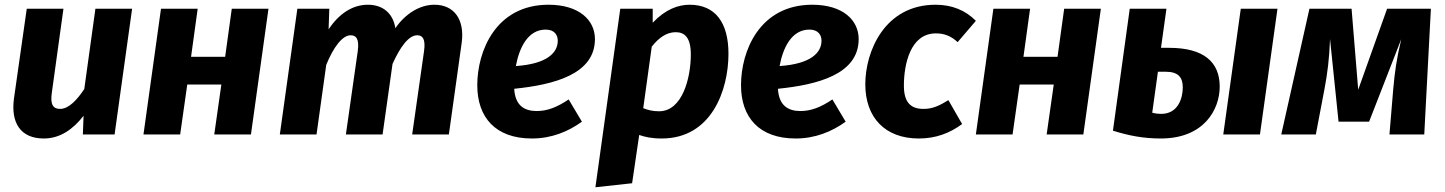

<svg xmlns="http://www.w3.org/2000/svg" viewBox="-20 -568 6102 811"><path d="M165 17C233 17 288 -21 333 -79L330 0H464L538 -531H383L336 -192C307 -148 271 -108 234 -108C206 -108 191 -124 199 -177L248 -531H93L39 -152C25 -49 67 17 165 17Z M885 0H1040L1114 -531H959L931 -328H787L815 -531H660L586 0H741L771 -211H915Z M1815 -548C1753 -548 1692 -510 1650 -449C1640 -513 1596 -548 1534 -548C1468 -548 1411 -509 1368 -444L1371 -531H1236L1162 0H1317L1358 -294C1388 -368 1426 -419 1461 -419C1482 -419 1499 -407 1491 -351L1441 0H1596L1638 -298C1670 -369 1706 -419 1742 -419C1763 -419 1779 -407 1771 -351L1721 0H1876L1930 -386C1944 -487 1897 -548 1815 -548Z M2493 -403C2493 -483 2426 -548 2297 -548C2074 -548 1996 -352 1996 -208C1996 -73 2072 17 2227 17C2309 17 2380 -12 2438 -54L2382 -148C2333 -115 2292 -99 2247 -99C2195 -99 2156 -122 2152 -193C2319 -210 2493 -254 2493 -403ZM2159 -289C2173 -365 2209 -443 2285 -443C2324 -443 2336 -418 2336 -396C2336 -346 2292 -298 2159 -289Z M2495 223 2650 206 2680 2C2702 10 2731 17 2775 17C2986 17 3057 -188 3057 -341C3057 -473 3001 -548 2893 -548C2845 -548 2791 -529 2737 -472V-531H2600ZM2764 -98C2737 -98 2717 -103 2697 -111L2733 -371C2763 -409 2796 -432 2834 -432C2870 -432 2898 -412 2898 -338C2898 -238 2862 -98 2764 -98Z M3607 -403C3607 -483 3540 -548 3411 -548C3188 -548 3110 -352 3110 -208C3110 -73 3186 17 3341 17C3423 17 3494 -12 3552 -54L3496 -148C3447 -115 3406 -99 3361 -99C3309 -99 3270 -122 3266 -193C3433 -210 3607 -254 3607 -403ZM3273 -289C3287 -365 3323 -443 3399 -443C3438 -443 3450 -418 3450 -396C3450 -346 3406 -298 3273 -289Z M3932 -548C3716 -548 3635 -350 3635 -212C3635 -72 3718 17 3861 17C3932 17 3991 -5 4044 -44L3986 -145C3947 -121 3919 -108 3881 -108C3831 -108 3798 -131 3798 -206C3798 -296 3825 -427 3933 -427C3967 -427 3996 -417 4025 -390L4102 -480C4058 -525 4000 -548 3932 -548Z M4401 0H4556L4630 -531H4475L4447 -328H4303L4331 -531H4176L4102 0H4257L4287 -211H4431Z M4918 -366H4884L4907 -531H4752L4681 -16C4748 5 4810 17 4883 17C5067 17 5132 -107 5132 -202C5132 -306 5065 -366 4918 -366ZM5221 -531 5147 0H5302L5376 -531ZM4885 -87C4873 -87 4862 -88 4847 -92L4871 -265H4904C4958 -265 4976 -240 4976 -199C4976 -150 4954 -87 4885 -87Z M6024 -531H5839L5717 -189L5689 -531H5511L5392 0H5538L5574 -189C5587 -257 5595 -320 5598 -403L5634 -54H5763L5899 -403C5878 -314 5872 -267 5865 -192L5849 0H5996Z"/></svg>

Font: Fira Sans
Style: Bold Italic
Weight: 700
Italic angle: -8°
Designer: bBox Type GmbH & Carrois Corporate GbR & Edenspiekermann AG
Foundry: bBox Type GmbH & Carrois Corporate GbR & Edenspiekermann AG
Version: Version 4.301;PS 004.301;hotconv 1.0.88;makeotf.lib2.5.64775